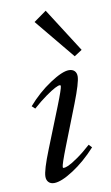

<svg xmlns="http://www.w3.org/2000/svg" viewBox="-83 -751 464 806"><g transform="rotate(-10 148.5 -348.5)"><path d="M258.3 -498 117.2 -668.9 171.4 -707.5 291.5 -519.5ZM81.5 11.2Q66.4 11.2 57.9 2.4Q49.3 -6.3 49.3 -21.5Q49.3 -48.8 83 -132.8L151.4 -304.2Q179.2 -374.5 179.2 -385.3Q179.2 -389.2 174.8 -389.2Q168.9 -389.2 154.8 -382.1Q140.6 -375 114 -356.2Q87.4 -337.4 57.1 -310.5L43.9 -322.8Q88.4 -374 141.8 -409.4Q195.3 -444.8 223.6 -444.8Q238.8 -444.8 247.3 -436.5Q255.9 -428.2 255.9 -413.1Q255.9 -387.2 222.7 -301.8L155.3 -129.9Q127.9 -59.6 127.9 -48.3Q127.9 -44.4 131.8 -44.4Q138.7 -44.4 151.9 -50Q165 -55.7 192.4 -74.5Q219.7 -93.3 251.5 -122.1L263.7 -108.9Q215.8 -56.2 163.8 -22.5Q111.8 11.2 81.5 11.2Z"/></g></svg>

Font: Elstob
Style: Italic
Weight: 400
Italic angle: -20°
Designer: Peter S. Baker
Version: Version 1.015